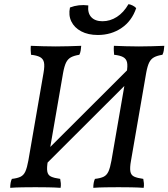

<svg xmlns="http://www.w3.org/2000/svg" viewBox="-20 -899 809 922"><path d="M160 -70 155 -127 619 -590 627 -536ZM428 3Q428 -10 430 -21Q432 -32 436 -40Q463 -43 478 -50.5Q493 -58 501 -76Q509 -94 515 -127L588 -549Q594 -583 590 -600Q586 -617 571 -625Q556 -633 528 -636Q527 -646 526.5 -656.5Q526 -667 527 -679Q555 -678 585 -677Q615 -676 647 -676Q679 -676 709 -677Q739 -678 769 -679Q768 -667 766.5 -656.5Q765 -646 760 -636Q735 -632 720 -624Q705 -616 696.5 -599Q688 -582 682 -549L609 -127Q603 -94 606 -76Q609 -58 624 -51Q639 -44 668 -40Q670 -31 671 -19.5Q672 -8 670 3Q640 1 609 0.5Q578 0 549 0Q520 0 487 0.5Q454 1 428 3ZM29 3Q29 -10 31 -21Q33 -32 37 -40Q64 -43 79 -50.5Q94 -58 102 -76Q110 -94 116 -127L189 -549Q195 -583 191 -600Q187 -617 172 -625Q157 -633 129 -636Q128 -646 127.5 -656.5Q127 -667 128 -679Q156 -678 186 -677Q216 -676 248 -676Q280 -676 310 -677Q340 -678 370 -679Q369 -667 367.5 -656.5Q366 -646 361 -636Q336 -632 321 -624Q306 -616 297.5 -599Q289 -582 283 -549L210 -127Q204 -94 207 -76Q210 -58 225 -51Q240 -44 269 -40Q271 -31 272 -19.5Q273 -8 271 3Q241 1 210 0.5Q179 0 150 0Q121 0 88 0.5Q55 1 29 3ZM450 -731Q403 -731 370 -748.5Q337 -766 322.5 -796Q308 -826 316 -863Q357 -879 404 -873Q400 -836 418.5 -816.5Q437 -797 472 -797Q509 -797 541.5 -818Q574 -839 597 -879Q606 -878 617 -872.5Q628 -867 634 -860Q613 -798 563.5 -764.5Q514 -731 450 -731Z"/></svg>

Font: Vollkorn
Style: Italic
Weight: 400
Italic angle: -11°
Designer: Friedrich Althausen
Foundry: Friedrich Althausen
Version: Version 5.001